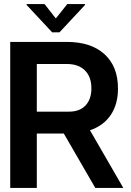

<svg xmlns="http://www.w3.org/2000/svg" viewBox="-20 -919 643 939"><path d="M30 0V-714H307Q425 -714 491 -654Q557 -594 557 -486Q557 -409 521.5 -356.5Q486 -304 420 -282L583 0H446L292 -266H160V0ZM318 -373Q370 -373 398.5 -403.5Q427 -434 427 -487Q427 -543 395.5 -574.5Q364 -606 307 -606H160V-373ZM396 -895 271 -761H235L110 -895V-899H198L252 -830H254L309 -899H396Z"/></svg>

Font: Non Bureau Medium
Style: Regular
Weight: 500
Designer: Jona Saucedo
Foundry: Non Foundry
Version: Version 1.000; ttfautohint (v1.8.4)